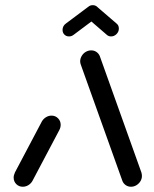

<svg xmlns="http://www.w3.org/2000/svg" viewBox="-20 -710 585 730"><path d="M66.7 0Q51.9 0 41.9 -10Q31.9 -20 31.9 -34.8Q31.9 -43.7 37 -54.8L139.3 -248.5Q145.2 -258.5 155 -264.4Q164.8 -270.4 175.9 -270.4Q190.7 -270.4 200.7 -260.2Q210.7 -250 210.7 -235.6Q210.7 -225.2 205.6 -215.6L103 -21.5Q97.4 -11.9 87.6 -5.9Q77.8 0 66.7 0ZM519.6 -41.1Q519.6 -30.4 513.9 -20.9Q508.1 -11.5 498.5 -5.7Q488.9 0 478.1 0Q467 0 458.3 -5.9Q449.6 -11.9 445.6 -21.5L287.4 -463.7Q284.8 -470.7 284.8 -476.7Q284.8 -487.4 290.6 -497.2Q296.3 -507 306.1 -512.8Q315.9 -518.5 326.7 -518.5Q337.8 -518.5 346.5 -512.6Q355.2 -506.7 359.3 -497L517.4 -54.8Q519.6 -48.1 519.6 -41.1ZM332.6 -690.4Q343.3 -690.4 350.6 -683.1Q357.8 -675.9 357.8 -665.2Q357.8 -658.1 354.3 -651.9Q350.7 -645.6 345.2 -641.5L259.6 -577.4Q251.9 -571.5 242.6 -571.5Q231.9 -571.5 224.8 -578.5Q217.8 -585.6 217.8 -596.3Q217.8 -603.7 221.1 -610Q224.4 -616.3 230.4 -620.4L315.9 -684.4Q323 -690.4 332.6 -690.4ZM348.9 -684.4 423.3 -620.4Q431.9 -613.7 431.9 -601.5Q431.9 -589.3 423 -580.4Q414.1 -571.5 402.2 -571.5Q393 -571.5 386.3 -577.4L312.6 -641.1Z"/></svg>

Font: 26F Galaxy Sans
Style: Bold Italic
Weight: 700
Italic angle: -5°
Designer: C₂₉H₂₅N₃O₅
Version: Version 1.200